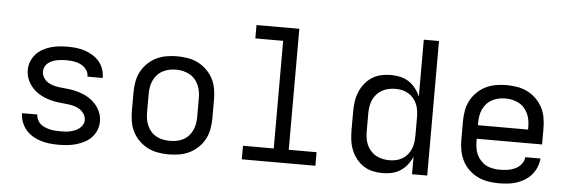

<svg xmlns="http://www.w3.org/2000/svg" viewBox="-48 -886 3097 1045"><g transform="rotate(5 1500.0 -363.5)"><path d="M299 8Q274 8 250 5.5Q226 3 202.5 -4Q179 -11 157.5 -23.5Q136 -36 120 -54.5Q104 -73 95 -96.5Q86 -120 86 -144V-146H169Q169 -132 175 -118.5Q181 -105 192 -95.5Q203 -86 216 -80.5Q229 -75 242.5 -71.5Q256 -68 270.5 -67Q285 -66 299 -66Q313 -66 326.5 -66.5Q340 -67 353.5 -70Q367 -73 380 -78Q393 -83 404 -91.5Q415 -100 422 -112.5Q429 -125 429 -138Q429 -157 417.5 -173.5Q406 -190 389.5 -199Q373 -208 354 -212Q335 -216 316 -217.5Q297 -219 278 -221.5Q259 -224 240.5 -228.5Q222 -233 204.5 -240Q187 -247 170.5 -257Q154 -267 140.5 -280.5Q127 -294 117 -310Q107 -326 101.5 -344.5Q96 -363 96 -383Q96 -406 104.5 -428.5Q113 -451 128.5 -468.5Q144 -486 165 -498Q186 -510 208.5 -516.5Q231 -523 254.5 -525.5Q278 -528 301 -528Q325 -528 348.5 -525.5Q372 -523 395 -515.5Q418 -508 438.5 -495.5Q459 -483 474.5 -465Q490 -447 498 -424Q506 -401 506 -378V-375H423V-376Q423 -397 410.5 -413.5Q398 -430 380 -439Q362 -448 341.5 -451Q321 -454 301 -454Q288 -454 275 -453Q262 -452 249 -449.5Q236 -447 223.5 -441.5Q211 -436 201 -428Q191 -420 185 -407.5Q179 -395 179 -382Q179 -363 190 -346.5Q201 -330 218 -321Q235 -312 253.5 -308Q272 -304 291 -302.5Q310 -301 329 -298.5Q348 -296 366.5 -291.5Q385 -287 403 -280Q421 -273 437 -263Q453 -253 467 -239.5Q481 -226 491 -210Q501 -194 506.5 -175.5Q512 -157 512 -138Q512 -114 503 -91Q494 -68 477.5 -50.5Q461 -33 439 -21.5Q417 -10 394 -3.5Q371 3 347 5.5Q323 8 299 8Z M900 8Q871 8 841.5 3Q812 -2 786 -15Q760 -28 738.5 -49Q717 -70 703.5 -96Q690 -122 685 -151.5Q680 -181 680 -210V-310Q680 -339 685 -368.5Q690 -398 703.5 -424Q717 -450 738.5 -471Q760 -492 786 -505Q812 -518 841.5 -523Q871 -528 900 -528Q929 -528 958.5 -523Q988 -518 1014 -505Q1040 -492 1061.5 -471Q1083 -450 1096.5 -424Q1110 -398 1115 -368.5Q1120 -339 1120 -310V-210Q1120 -181 1115 -151.5Q1110 -122 1096.5 -96Q1083 -70 1061.5 -49Q1040 -28 1014 -15Q988 -2 958.5 3Q929 8 900 8ZM900 -66Q919 -66 937.5 -69.5Q956 -73 973 -82Q990 -91 1002.5 -105Q1015 -119 1023 -136.5Q1031 -154 1034 -172.5Q1037 -191 1037 -210V-310Q1037 -329 1034 -347.5Q1031 -366 1023 -383.5Q1015 -401 1002.5 -415Q990 -429 973 -438Q956 -447 937.5 -451Q919 -455 900 -455Q881 -455 862.5 -451Q844 -447 827 -438Q810 -429 797.5 -415Q785 -401 777 -383.5Q769 -366 766 -347.5Q763 -329 763 -310V-210Q763 -191 766 -172.5Q769 -154 777 -136.5Q785 -119 797.5 -105Q810 -91 827 -82Q844 -73 862.5 -69.5Q881 -66 900 -66Z M1299 0V-74H1467V-662H1315V-735H1549V-74H1701V0Z M2068 8Q2040 8 2013.5 2Q1987 -4 1964 -19Q1941 -34 1924 -56Q1907 -78 1897 -103.5Q1887 -129 1883.5 -156Q1880 -183 1880 -210V-310Q1880 -337 1883.5 -364Q1887 -391 1897 -416.5Q1907 -442 1924 -464Q1941 -486 1964 -501Q1987 -516 2013.5 -522Q2040 -528 2068 -528Q2093 -528 2118.5 -522.5Q2144 -517 2165.5 -503Q2187 -489 2203 -468.5Q2219 -448 2229 -424V-735H2312V0H2229V-96Q2219 -72 2203 -51.5Q2187 -31 2165.5 -17Q2144 -3 2118.5 2.5Q2093 8 2068 8ZM2099 -65Q2118 -65 2136 -69Q2154 -73 2170 -82.5Q2186 -92 2198 -106.5Q2210 -121 2217 -138Q2224 -155 2226.5 -173.5Q2229 -192 2229 -210V-310Q2229 -328 2226.5 -346.5Q2224 -365 2217 -382Q2210 -399 2198 -413.5Q2186 -428 2170 -437.5Q2154 -447 2136 -451Q2118 -455 2099 -455Q2080 -455 2061.5 -451Q2043 -447 2026.5 -438Q2010 -429 1997 -414.5Q1984 -400 1976.5 -383Q1969 -366 1966 -347.5Q1963 -329 1963 -310V-210Q1963 -191 1966 -172.5Q1969 -154 1976.5 -137Q1984 -120 1997 -105.5Q2010 -91 2026.5 -82Q2043 -73 2061.5 -69Q2080 -65 2099 -65Z M2702 8Q2673 8 2643.5 3Q2614 -2 2587.5 -15Q2561 -28 2539.5 -48.5Q2518 -69 2504.5 -95.5Q2491 -122 2485.5 -151Q2480 -180 2480 -210V-310Q2480 -339 2485 -368.5Q2490 -398 2503.5 -424Q2517 -450 2538.5 -471Q2560 -492 2586 -505Q2612 -518 2641.5 -523Q2671 -528 2700 -528Q2729 -528 2758.5 -523Q2788 -518 2814 -505Q2840 -492 2861.5 -471Q2883 -450 2896.5 -424Q2910 -398 2915 -368.5Q2920 -339 2920 -310V-223H2563V-210Q2563 -191 2566 -172Q2569 -153 2577 -136Q2585 -119 2598.5 -104.5Q2612 -90 2628.5 -81.5Q2645 -73 2664 -69.5Q2683 -66 2702 -66Q2724 -66 2745 -69Q2766 -72 2785.5 -81Q2805 -90 2819 -107Q2833 -124 2835 -146H2918Q2916 -121 2906.5 -98Q2897 -75 2881 -56.5Q2865 -38 2844 -25Q2823 -12 2799.5 -4.5Q2776 3 2751.5 5.5Q2727 8 2702 8ZM2563 -297H2837V-310Q2837 -329 2834 -347.5Q2831 -366 2823 -383.5Q2815 -401 2802.5 -415Q2790 -429 2773 -438Q2756 -447 2737.5 -451Q2719 -455 2700 -455Q2681 -455 2662.5 -451Q2644 -447 2627 -438Q2610 -429 2597.5 -415Q2585 -401 2577 -383.5Q2569 -366 2566 -347.5Q2563 -329 2563 -310Z"/></g></svg>

Font: Iosevka Fixed Extended
Style: Regular
Weight: 400
Width: 7
Monospace: yes
Designer: Belleve Invis
Foundry: Belleve Invis
Version: Version 24.1.1; ttfautohint (v1.8.4)